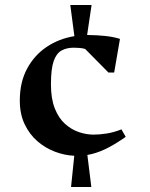

<svg xmlns="http://www.w3.org/2000/svg" viewBox="-20 -685 599 765"><path d="M263.1 60 275.9 -64.4Q237.8 -66 199.3 -80.4Q160.9 -94.9 129.3 -122.1Q97.6 -149.4 78.3 -189.9Q58.9 -230.4 58.9 -284.1Q58.9 -357.5 88 -411.5Q117.1 -465.5 166.4 -498.4Q215.8 -531.3 276.4 -540.9L260.1 -665H344.9L327.1 -545.6Q367 -545.2 400.4 -541.6Q433.7 -537.9 458 -530L434.9 -396.1H412L319.3 -489.9Q310 -493 296.1 -494Q282.3 -495 274 -495Q245.4 -495 224.9 -483.6Q204.5 -472.2 193.7 -441.1Q183 -409.9 183 -349Q183 -291.4 198.4 -252.8Q213.7 -214.2 239.1 -191.5Q264.5 -168.7 294.3 -158.7Q324.1 -148.6 353 -148.6Q377.1 -148.6 406 -153.2Q434.9 -157.9 463.9 -169.6L480.9 -139.7Q434.7 -107.4 398.4 -90.3Q362.1 -73.3 328.1 -67.6L343.9 60Z"/></svg>

Font: Ancizar Serif Light
Style: Regular
Weight: 300
Designer: Cesar Puertas, Viviana Monsalve, Julian Moncada, Julian Prieto, Jose Castro, Felipe Aragon, Mariel Hernandez, Sara Alarc
Version: Version 8.100